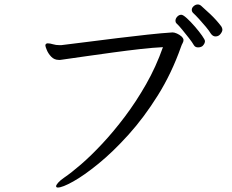

<svg xmlns="http://www.w3.org/2000/svg" viewBox="-20 -809 1040 859"><path d="M975 -676Q975 -668 966.5 -657Q958 -646 944 -646Q932 -646 923 -659Q916 -671 901 -689Q886 -707 870 -724.5Q854 -742 844 -751Q838 -757 838 -765Q838 -774 846.5 -781.5Q855 -789 865 -789Q873 -789 880 -783Q894 -771 921 -745.5Q948 -720 970 -691Q975 -683 975 -676ZM886 -603Q878 -597 866 -597Q854 -597 848 -606Q840 -620 825 -639Q810 -658 795 -676.5Q780 -695 769 -705Q765 -709 765 -716Q765 -726 773 -734.5Q781 -743 791 -743Q799 -743 816 -727.5Q833 -712 852 -690Q871 -668 884 -649.5Q897 -631 897 -625Q897 -614 886 -603ZM254 -607Q305 -613 370.5 -621.5Q436 -630 506 -638.5Q576 -647 640 -654Q704 -661 752 -664Q760 -664 771.5 -659Q783 -654 792 -646Q801 -637 801 -630Q801 -623 797 -616Q793 -609 790 -600Q748 -481 686 -382Q624 -283 555 -206.5Q486 -130 421 -77Q356 -24 307.5 3Q259 30 239 30Q231 30 231 24Q231 19 240 8.5Q249 -2 268 -15Q299 -36 343 -74Q387 -112 437.5 -166Q488 -220 538.5 -287Q589 -354 633.5 -432Q678 -510 709 -598Q665 -596 607.5 -589.5Q550 -583 487.5 -574.5Q425 -566 365.5 -557.5Q306 -549 257 -542Q253 -541 249.5 -541Q246 -541 243 -541Q223 -541 209.5 -555Q196 -569 189.5 -585Q183 -601 183 -605Q183 -614 192 -615H195Q204 -615 217 -611Q230 -607 246 -607Z"/></svg>

Font: Klee One SemiBold
Style: Regular
Weight: 600
Designer: Fontworks Inc.
Foundry: Fontworks Inc.
Version: Version 1.00;January 12, 2022;FontCreator 13.0.0.2683 64-bit